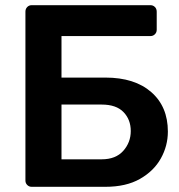

<svg xmlns="http://www.w3.org/2000/svg" viewBox="-20 -720 688 740"><path d="M102 0Q92 0 85 -7Q78 -14 78 -24V-675Q78 -686 85 -693Q92 -700 102 -700H560Q570 -700 577 -693Q584 -686 584 -675V-605Q584 -595 577 -588Q570 -581 560 -581H217V-421H386Q499 -421 563 -365Q627 -309 627 -213Q627 -158 600 -109.5Q573 -61 519.5 -30.5Q466 0 386 0ZM217 -106H372Q426 -106 455 -138.5Q484 -171 484 -215Q484 -259 456 -288Q428 -317 372 -317H217Z"/></svg>

Font: Rubik Medium
Style: Regular
Weight: 500
Designer: Hubert and Fischer
Foundry: Hubert and Fischer
Version: Version 2.300; ttfautohint (v1.8.4.7-5d5b);gftools[0.9.30]